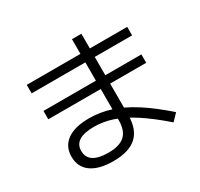

<svg xmlns="http://www.w3.org/2000/svg" viewBox="-173 -1027 1346 1291"><g transform="rotate(-30 500.0 -382.0)"><path d="M360 43Q249 43 189 0Q129 -43 129 -123Q129 -203 188.5 -246Q248 -289 360 -289Q444 -289 525.5 -263Q607 -237 695.5 -180.5Q784 -124 888 -32L839 19Q739 -68 657 -121.5Q575 -175 503.5 -199Q432 -223 360 -223Q205 -223 205 -125Q205 -23 359 -23Q446 -23 486.5 -60.5Q527 -98 527 -177V-807H600V-177Q600 -65 540.5 -11Q481 43 360 43ZM120 -420V-485H880V-420ZM110 -627V-693H890V-627Z"/></g></svg>

Font: M PLUS 1 Code
Style: Regular
Weight: 400
Designer: Coji Morishita
Foundry: UNDERFOREST DESIGN
Version: Version 1.005